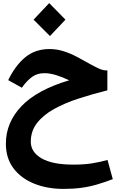

<svg xmlns="http://www.w3.org/2000/svg" viewBox="-20 -765 758 1241"><path d="M675 269 709 393Q656 413 607 427.5Q558 442 505.5 449Q453 456 391 456Q284 456 199.5 421.5Q115 387 66.5 322Q18 257 18 164Q18 27 118.5 -78.5Q219 -184 427 -246Q386 -266 344.5 -279Q303 -292 267 -292Q221 -292 188 -268.5Q155 -245 121 -198L33 -247Q79 -342 143.5 -395Q208 -448 300 -448Q348 -448 392.5 -433.5Q437 -419 477.5 -397.5Q518 -376 554 -355.5Q590 -335 620 -321.5Q650 -308 674 -310V-181Q577 -157 488 -128Q399 -99 329.5 -60.5Q260 -22 219.5 30Q179 82 179 151Q179 218 248.5 258.5Q318 299 454 299Q525 299 576.5 290.5Q628 282 675 269ZM303 -532 197 -638 298 -745 403 -638Z"/></svg>

Font: Readex Pro
Style: Bold
Weight: 700
Designer: Bonnie Shaver-Troup, Thomas Jockin
Foundry: Lexend
Version: Version 1.203; ttfautohint (v1.8.3)